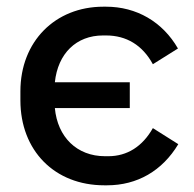

<svg xmlns="http://www.w3.org/2000/svg" viewBox="-20 -547 581 574"><path d="M292 7H300C390 7 465 -36 513 -116L437 -164C406 -109 360 -80 304 -80H294C210 -80 152 -137 144 -224H368V-301H144C153 -387 208 -441 288 -441H297C358 -441 406 -412 437 -355L512 -402C466 -482 388 -527 297 -527H289C145 -527 41 -423 41 -274V-247C41 -97 143 7 292 7Z"/></svg>

Font: Fixel Text Medium
Style: Regular
Weight: 500
Width: 4
Designer: AlfaBravo + MacPaw
Foundry: Kyrylo Tkachov, Marchela Mozhyna, Serhii Makarenko, Maria Weinstein, Zakhar Kryvoshyya
Version: Version 1.211